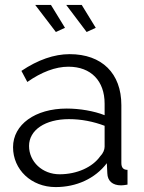

<svg xmlns="http://www.w3.org/2000/svg" viewBox="-20 -750 585 780"><path d="M206 10C290 10 366 -24 414 -87L416 -46C417 -15 437 3 472 3C478 3 487 2 498 0V-60C481 -60 473 -69 473 -88V-323C473 -452 394 -530 263 -530C200 -530 134 -507 67 -462L91 -417C148 -457 205 -479 258 -479C350 -479 405 -421 405 -329V-282C362 -299 304 -309 251 -309C123 -309 33 -244 33 -152C33 -61 107 10 206 10ZM222 -42C152 -42 98 -93 98 -157C98 -222 164 -266 260 -266C311 -266 360 -256 405 -239V-154C405 -142 399 -127 387 -115C356 -71 293 -42 222 -42ZM332 -620 369 -637 312 -730H249ZM207 -620 244 -637 187 -730H123Z"/></svg>

Font: Raleway Reg
Style: Regular
Weight: 400
Designer: Matt McInerney, Pablo Impallari, Rodrigo Fuenzalida
Foundry: Matt McInerney, Pablo Impallari, Rodrigo Fuenzalida
Version: Version 3.00 July 28, 2015